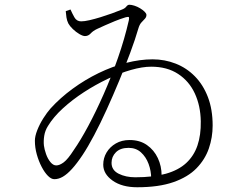

<svg xmlns="http://www.w3.org/2000/svg" viewBox="-20 -770 1040 809"><path d="M277 -730 257 -723Q258 -710 260 -696.5Q262 -683 268 -671Q274 -660 287 -647.5Q300 -635 314.5 -626.5Q329 -618 338 -618Q352 -618 362 -629Q372 -640 389 -648Q404 -655 423 -663.5Q442 -672 464 -681Q486 -690 509 -697Q520 -700 522.5 -698Q525 -696 523 -685Q505 -606 477 -526Q449 -446 416.5 -372.5Q384 -299 351.5 -238.5Q319 -178 291 -138Q266 -99 248.5 -86Q231 -73 217 -73Q204 -73 192.5 -87Q181 -101 174 -121Q167 -141 165 -157Q163 -177 166.5 -198.5Q170 -220 182 -239Q205 -277 245 -313.5Q285 -350 333.5 -381.5Q382 -413 433.5 -437.5Q485 -462 532.5 -475.5Q580 -489 617 -489Q684 -489 730.5 -458.5Q777 -428 801 -376Q825 -324 826 -259Q827 -201 812 -157Q797 -113 764.5 -83Q732 -53 679 -38Q626 -23 550 -23Q510 -23 480 -38Q450 -53 450 -84Q450 -110 468.5 -128.5Q487 -147 522 -147Q553 -147 574 -128Q595 -109 606 -79.5Q617 -50 617 -18L661 -30Q661 -70 645 -104Q629 -138 599 -159Q569 -180 526 -180Q493 -180 468 -165.5Q443 -151 429 -127.5Q415 -104 415 -76Q415 -37 454.5 -9Q494 19 558 19Q649 19 710.5 -2.5Q772 -24 808 -61Q844 -98 860 -144.5Q876 -191 876 -241Q876 -309 856 -361Q836 -413 801 -448.5Q766 -484 720 -502Q674 -520 623 -520Q570 -520 511.5 -505Q453 -490 395.5 -462Q338 -434 286 -396Q234 -358 193 -313Q178 -296 162.5 -271.5Q147 -247 137 -221.5Q127 -196 127 -177Q127 -148 135 -119.5Q143 -91 155.5 -67Q168 -43 182 -29Q196 -15 209 -15Q227 -15 245 -25.5Q263 -36 283.5 -58.5Q304 -81 328 -117Q350 -150 376.5 -200Q403 -250 430 -309.5Q457 -369 482.5 -430.5Q508 -492 529 -548.5Q550 -605 563 -650Q568 -667 576 -675.5Q584 -684 590.5 -691Q597 -698 597 -707Q597 -713 589.5 -720.5Q582 -728 570.5 -735Q559 -742 546.5 -746Q534 -750 525 -750Q518 -750 512 -742Q506 -734 492 -729Q475 -722 451.5 -713.5Q428 -705 403.5 -697.5Q379 -690 357.5 -685Q336 -680 322 -680Q303 -680 293.5 -697Q284 -714 277 -730Z"/></svg>

Font: Noto Serif HK
Style: Regular
Weight: 200
Designer: Ryoko NISHIZUKA 西塚涼子 (kana & ideographs); Frank Grießhammer (Latin, Greek & Cyrillic); Wenlong ZHANG 张文龙 (bopomofo); San
Foundry: Adobe
Version: Version 2.001;hotconv 1.1.0;makeotfexe 2.6.0